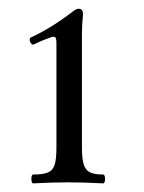

<svg xmlns="http://www.w3.org/2000/svg" viewBox="-20 -677 334 445"><path d="M52.7 -262.2Q52.7 -266.6 53.7 -269.5Q54.7 -272.5 56.6 -272.5Q80.1 -272.5 91.3 -277.3Q102.5 -282.2 106.7 -295.2Q110.8 -308.1 110.8 -335V-577.1Q110.8 -585.4 109.4 -588.6Q107.9 -591.8 104 -591.8Q100.6 -591.8 98.6 -590.8Q77.6 -583.5 58.6 -574.2Q55.2 -572.3 52 -576.4Q48.8 -580.6 48.8 -585Q48.8 -588.9 51.8 -590.3Q99.6 -612.3 150.9 -651.9Q157.2 -656.7 162.6 -656.7Q172.4 -656.7 172.4 -643.6Q169.9 -620.1 169.9 -597.2V-335.4Q169.9 -309.1 174.1 -295.9Q178.2 -282.7 188.5 -277.6Q198.7 -272.5 219.2 -272.5Q221.2 -272.5 222.4 -269.5Q223.6 -266.6 223.6 -262.2Q223.6 -258.3 222.4 -255.1Q221.2 -252 219.2 -252Q174.3 -254.4 138.2 -254.4Q102.1 -254.4 56.6 -252Q54.7 -252 53.7 -255.1Q52.7 -258.3 52.7 -262.2Z"/></svg>

Font: JuniusX
Style: Regular
Weight: 400
Designer: Peter S. Baker
Foundry: Briery Creek Software
Version: Version 1.004